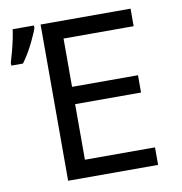

<svg xmlns="http://www.w3.org/2000/svg" viewBox="-136 -790 817 864"><g transform="rotate(-10 272.0 -357.5)"><path d="M517.1 0H106V-713.9H517.1V-633.8H196.8V-413.1H498V-334H196.8V-80.1H517.1ZM-55.7 -567.9 -41 -620.1Q-26.4 -675.8 -21.5 -714.8H75.7V-704.6Q75.7 -696.8 51.5 -646Q27.3 -595.2 -2.4 -554.7H-55.7Z"/></g></svg>

Font: WenQuanYi Micro Hei Mono
Style: Regular
Weight: 400
Foundry: Ascender Corporation
Version: Version 0.2.0-beta